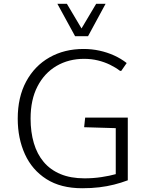

<svg xmlns="http://www.w3.org/2000/svg" viewBox="-20 -976 764 1005"><path d="M410.2 9.3Q297.9 9.3 222.9 -38.6Q147.9 -86.4 110.4 -168.9Q72.8 -251.5 72.8 -355Q72.8 -467.3 116.9 -549.3Q161.1 -631.3 239 -675.5Q316.9 -719.7 417.5 -719.7Q460.4 -719.7 500.7 -710.9Q541 -702.1 577.1 -685.8Q613.3 -669.4 643.1 -646L614.7 -605H608.4Q585 -623 555.7 -637.2Q526.4 -651.4 492.4 -659.7Q458.5 -668 420.4 -668Q339.4 -668 275.9 -630.9Q212.4 -593.8 176.3 -523.9Q140.1 -454.1 140.1 -355.5Q140.1 -284.7 157.2 -226.8Q174.3 -168.9 209 -127.9Q243.7 -86.9 296.9 -64.7Q350.1 -42.5 422.4 -42.5Q468.3 -42.5 511.7 -49.1Q555.2 -55.7 585.9 -64.5V-305.2L420.4 -310.1L425.8 -360.4H648.9V-32.2Q613.8 -19 577.1 -9.8Q540.5 -0.5 499.5 4.4Q458.5 9.3 410.2 9.3ZM373 -786.6 280.3 -956.1H330.1L406.7 -827.1L483.4 -956.1H532.7L440.9 -786.6Z"/></svg>

Font: Comme ExtraLight
Style: Regular
Weight: 250
Version: Version 1.000;gftools[0.9.27]